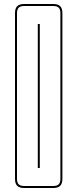

<svg xmlns="http://www.w3.org/2000/svg" viewBox="-20 -840 387 960"><path d="M246 -820Q270 -820 281 -809Q292 -798 292 -774V54Q292 78 281 89Q270 100 246 100H101Q77 100 66 89Q55 78 55 54V-774Q55 -798 66 -809Q77 -820 101 -820ZM282 -774Q282 -793 273.5 -801.5Q265 -810 246 -810H101Q82 -810 73.5 -801.5Q65 -793 65 -774V54Q65 73 73.5 81.5Q82 90 101 90H246Q265 90 273.5 81.5Q282 73 282 54ZM169 -720H179V0H169Z"/></svg>

Font: Bungee Outline
Style: Regular
Weight: 400
Designer: David Jonathan Ross
Foundry: David Jonathan Ross
Version: Version 1.000;PS 1.0;hotconv 1.0.72;makeotf.lib2.5.5900